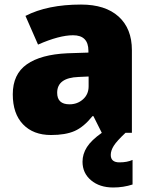

<svg xmlns="http://www.w3.org/2000/svg" viewBox="-20 -583 663 843"><path d="M426.8 0 390.1 -73.2H386.2Q347.7 -25.4 307.6 -7.8Q267.6 9.8 204.1 9.8Q126 9.8 81.1 -37.1Q36.1 -84 36.1 -168.9Q36.1 -257.3 97.7 -300.5Q159.2 -343.8 275.9 -349.1L368.2 -352.1V-359.9Q368.2 -428.2 300.8 -428.2Q240.2 -428.2 147 -387.2L91.8 -513.2Q188.5 -563 335.9 -563Q442.4 -563 500.7 -510.3Q559.1 -457.5 559.1 -362.8V0ZM285.2 -125Q319.8 -125 344.5 -147Q369.1 -168.9 369.1 -204.1V-247.1L325.2 -245.1Q231 -241.7 231 -175.8Q231 -125 285.2 -125ZM466.3 97.2Q466.3 129.9 504.4 129.9Q538.6 129.9 562 119.1V227.1Q521.5 240.2 477.1 240.2Q417.5 240.2 379.9 208.7Q342.3 177.2 342.3 127Q342.3 93.3 361.8 62.7Q381.3 32.2 427.2 0H531.2Q492.7 36.1 479.5 57.1Q466.3 78.1 466.3 97.2Z"/></svg>

Font: Open Sans ExtBd
Style: Bold
Weight: 800
Foundry: Ascender Corporation
Version: Version 1.10